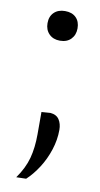

<svg xmlns="http://www.w3.org/2000/svg" viewBox="-79 -544 386 740"><g transform="rotate(10 114.0 -174.0)"><path d="M114 -390.5Q87.5 -390.5 71.5 -406.8Q55.5 -423 55.5 -449Q55.5 -475.5 71.5 -491Q87.5 -506.5 114.5 -506.5Q142 -506.5 157.5 -491Q173 -475.5 173 -449Q173 -423 157.2 -406.8Q141.5 -390.5 114 -390.5ZM40 157Q69.5 115.5 80.8 74Q92 32.5 92 -20V-107.5L127 -110Q150.5 -108 161.2 -91.8Q172 -75.5 172 -51.5Q172 -12.5 159.2 26.8Q146.5 66 125 99.5Q103.5 133 78.5 156Z"/></g></svg>

Font: Heraclito Light
Style: Regular
Weight: 300
Designer: Kostas Bartsokas (font) & Cristiano Sobral (main changes)
Foundry: Kostas Bartsokas (font) & Cristiano Sobral (main changes)
Version: Version 1.00;July 8, 2020;FontCreator 13.0.0.2655 64-bit